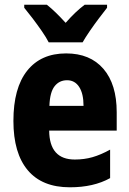

<svg xmlns="http://www.w3.org/2000/svg" viewBox="-20 -786 550 816"><path d="M261 -559Q363 -559 419.5 -493.5Q476 -428 476 -309V-231H189Q190 -108 298 -108Q338 -108 373 -118Q408 -128 448 -150V-29Q378 10 277 10Q159 10 98 -62.5Q37 -135 37 -272Q37 -412 95.5 -485.5Q154 -559 261 -559ZM265 -445Q232 -445 212 -419.5Q192 -394 190 -336H335Q335 -388 316.5 -416.5Q298 -445 265 -445ZM187 -606Q177 -626 158 -653.5Q139 -681 118.5 -708Q98 -735 83 -753V-766H179Q198 -751 217.5 -732Q237 -713 259 -689Q281 -714 300.5 -732.5Q320 -751 340 -766H435V-753Q420 -734 400 -707.5Q380 -681 361.5 -654Q343 -627 331 -606Z"/></svg>

Font: Noto Sans Hebrew Condensed ExtraBold
Style: Regular
Weight: 800
Width: 3
Designer: Monotype Design Team
Foundry: Monotype Imaging Inc.
Version: Version 2.004; ttfautohint (v1.8.4.7-5d5b)